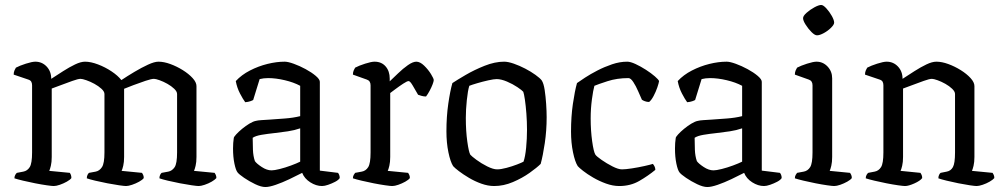

<svg xmlns="http://www.w3.org/2000/svg" viewBox="-20 -748 4034 772"><path d="M196 0Q189 0 168 -3Q147 -6 121.5 -11Q96 -16 73 -21.5Q50 -27 38 -31Q38 -39 41.5 -45Q45 -51 48 -53L74 -58Q90 -61 99.5 -76Q109 -91 109 -135V-405Q109 -413 106 -419Q103 -425 94 -428L35 -448Q35 -458 38.5 -465.5Q42 -473 44 -476Q59 -484 84 -492Q109 -500 122 -500Q149 -500 167.5 -480.5Q186 -461 186 -431Q209 -446 234 -462Q259 -478 282 -489Q305 -500 322 -500Q345 -500 374 -489Q403 -478 428.5 -461Q454 -444 468 -426Q492 -442 520.5 -459Q549 -476 575 -488Q601 -500 617 -500Q639 -500 665 -490.5Q691 -481 715 -466Q739 -451 754.5 -434Q770 -417 770 -402V-117Q770 -96 766.5 -81.5Q763 -67 760 -61L843 -53Q845 -50 847.5 -45Q850 -40 850 -32Q844 -25 831 -17.5Q818 -10 803 -5Q788 0 779 0Q772 0 751 -3Q730 -6 704 -11Q678 -16 655 -21.5Q632 -27 621 -31Q621 -39 624 -45Q627 -51 630 -53L657 -58Q672 -61 682 -75.5Q692 -90 692 -135V-370Q692 -380 680.5 -391Q669 -402 653 -411Q637 -420 621.5 -425.5Q606 -431 599 -431Q589 -431 565 -423Q541 -415 516 -405.5Q491 -396 479 -391V-117Q479 -96 475.5 -81.5Q472 -67 469 -61L551 -53Q553 -50 555.5 -45Q558 -40 558 -32Q553 -25 539.5 -17.5Q526 -10 511 -5Q496 0 487 0Q480 0 459 -3Q438 -6 412 -11Q386 -16 363 -21.5Q340 -27 329 -31Q329 -39 332 -45Q335 -51 338 -53L365 -58Q380 -61 390 -76Q400 -91 400 -135V-370Q400 -380 388 -391Q376 -402 359.5 -411Q343 -420 327 -425.5Q311 -431 304 -431Q294 -431 270.5 -422.5Q247 -414 223 -405Q199 -396 188 -392V-117Q188 -96 184.5 -81.5Q181 -67 178 -61L261 -53Q263 -50 265 -45Q267 -40 267 -32Q262 -25 248.5 -17.5Q235 -10 220.5 -5Q206 0 196 0Z M1047 4Q1030 4 1006 -7.5Q982 -19 961.5 -33Q941 -47 935 -55Q928 -64 922.5 -90.5Q917 -117 917 -151Q917 -174 920 -193Q920 -197 929.5 -207.5Q939 -218 953.5 -230Q968 -242 983 -251Q998 -260 1009 -262Q1016 -264 1031 -265Q1046 -266 1063 -267Q1091 -269 1125 -271.5Q1159 -274 1187 -281V-403Q1161 -417 1125 -425.5Q1089 -434 1058 -434Q1049 -434 1040.5 -433Q1032 -432 1024 -430L998 -346Q995 -344 986.5 -341Q978 -338 966 -337Q957 -349 945 -372Q933 -395 928 -422Q951 -447 985 -464.5Q1019 -482 1055.5 -491Q1092 -500 1125 -500Q1138 -500 1161.5 -491.5Q1185 -483 1209 -470Q1233 -457 1249.5 -443Q1266 -429 1266 -419V-62L1339 -53Q1341 -51 1343.5 -45.5Q1346 -40 1346 -32Q1341 -24 1327.5 -17Q1314 -10 1299.5 -5Q1285 0 1275 0Q1251 0 1227.5 -15Q1204 -30 1195 -53Q1172 -41 1143.5 -27.5Q1115 -14 1089 -5Q1063 4 1047 4ZM1072 -63Q1083 -63 1105 -68.5Q1127 -74 1150 -82.5Q1173 -91 1187 -98V-232Q1164 -224 1137.5 -220Q1111 -216 1084 -213Q1056 -210 1032 -206Q1008 -202 996 -194Q996 -172 997 -146Q998 -120 1005 -100Q1012 -90 1032.5 -76.5Q1053 -63 1072 -63Z M1557 0Q1550 0 1529 -3Q1508 -6 1482.5 -11Q1457 -16 1434 -21.5Q1411 -27 1399 -31Q1399 -39 1402.5 -45Q1406 -51 1408 -53L1435 -58Q1451 -61 1460.5 -76Q1470 -91 1470 -135V-405Q1470 -423 1455 -428L1399 -448Q1399 -458 1402.5 -465.5Q1406 -473 1408 -476Q1423 -484 1448 -492Q1473 -500 1486 -500Q1514 -500 1530.5 -481Q1547 -462 1547 -432V-421Q1561 -434 1580.5 -453Q1600 -472 1620 -486Q1640 -500 1654 -500Q1669 -500 1685.5 -484Q1702 -468 1713 -450Q1724 -432 1724 -426Q1724 -421 1719.5 -409Q1715 -397 1707.5 -383Q1700 -369 1693 -360Q1684 -360 1675 -362.5Q1666 -365 1661 -367Q1650 -386 1639.5 -404Q1629 -422 1623 -422Q1617 -422 1601 -411.5Q1585 -401 1569 -389Q1553 -377 1549 -374V-117Q1549 -96 1545.5 -81.5Q1542 -67 1539 -61L1621 -53Q1623 -50 1625.5 -45Q1628 -40 1628 -32Q1623 -25 1609.5 -17.5Q1596 -10 1581.5 -5Q1567 0 1557 0Z M1967 0Q1942 0 1915.5 -9.5Q1889 -19 1865.5 -33Q1842 -47 1825 -60Q1808 -73 1802 -80Q1791 -97 1783 -135.5Q1775 -174 1775 -220Q1775 -279 1782.5 -331Q1790 -383 1799 -414Q1817 -426 1852 -446.5Q1887 -467 1928.5 -483.5Q1970 -500 2007 -500Q2023 -500 2046 -492Q2069 -484 2092 -472Q2115 -460 2133 -447Q2151 -434 2158 -425Q2166 -413 2170 -386.5Q2174 -360 2176 -330Q2178 -300 2178 -277Q2178 -223 2170.5 -172.5Q2163 -122 2154 -89Q2139 -74 2109.5 -53Q2080 -32 2042.5 -16Q2005 0 1967 0ZM1979 -67Q1994 -67 2016.5 -73Q2039 -79 2058.5 -86.5Q2078 -94 2085 -98Q2092 -118 2095.5 -154Q2099 -190 2099 -226Q2099 -259 2096.5 -291.5Q2094 -324 2090.5 -347.5Q2087 -371 2084 -379Q2079 -385 2060.5 -397.5Q2042 -410 2018.5 -420Q1995 -430 1977 -430Q1966 -430 1943.5 -425Q1921 -420 1899 -413.5Q1877 -407 1867 -403Q1861 -384 1857 -345.5Q1853 -307 1853 -274Q1853 -221 1859 -178.5Q1865 -136 1871 -126Q1876 -120 1895.5 -105.5Q1915 -91 1939 -79Q1963 -67 1979 -67Z M2470 0Q2444 0 2416.5 -10Q2389 -20 2365 -34Q2341 -48 2324.5 -61Q2308 -74 2303 -80Q2292 -97 2284 -135.5Q2276 -174 2276 -219Q2276 -279 2283.5 -330.5Q2291 -382 2300 -414Q2311 -422 2332.5 -436Q2354 -450 2382 -464.5Q2410 -479 2441 -489.5Q2472 -500 2502 -500Q2515 -500 2535.5 -490.5Q2556 -481 2577 -467.5Q2598 -454 2613 -441Q2628 -428 2630 -422Q2629 -414 2623 -396.5Q2617 -379 2608 -362Q2599 -345 2590 -338Q2581 -338 2573 -341Q2565 -344 2561 -347Q2555 -360 2546 -381Q2537 -402 2526.5 -418Q2516 -434 2507 -434Q2461 -434 2422.5 -421.5Q2384 -409 2370 -403Q2365 -386 2360 -348.5Q2355 -311 2355 -272Q2355 -223 2361 -180Q2367 -137 2374 -126Q2379 -119 2399 -105Q2419 -91 2442.5 -79Q2466 -67 2481 -67Q2495 -67 2521 -71Q2547 -75 2571.5 -80.5Q2596 -86 2605 -89Q2608 -86 2611.5 -79.5Q2615 -73 2615 -65Q2586 -41 2550.5 -20.5Q2515 0 2470 0Z M2824 4Q2807 4 2783 -7.5Q2759 -19 2738.5 -33Q2718 -47 2712 -55Q2705 -64 2699.5 -90.5Q2694 -117 2694 -151Q2694 -174 2697 -193Q2697 -197 2706.5 -207.5Q2716 -218 2730.5 -230Q2745 -242 2760 -251Q2775 -260 2786 -262Q2793 -264 2808 -265Q2823 -266 2840 -267Q2868 -269 2902 -271.5Q2936 -274 2964 -281V-403Q2938 -417 2902 -425.5Q2866 -434 2835 -434Q2826 -434 2817.5 -433Q2809 -432 2801 -430L2775 -346Q2772 -344 2763.5 -341Q2755 -338 2743 -337Q2734 -349 2722 -372Q2710 -395 2705 -422Q2728 -447 2762 -464.5Q2796 -482 2832.5 -491Q2869 -500 2902 -500Q2915 -500 2938.5 -491.5Q2962 -483 2986 -470Q3010 -457 3026.5 -443Q3043 -429 3043 -419V-62L3116 -53Q3118 -51 3120.5 -45.5Q3123 -40 3123 -32Q3118 -24 3104.5 -17Q3091 -10 3076.5 -5Q3062 0 3052 0Q3028 0 3004.5 -15Q2981 -30 2972 -53Q2949 -41 2920.5 -27.5Q2892 -14 2866 -5Q2840 4 2824 4ZM2849 -63Q2860 -63 2882 -68.5Q2904 -74 2927 -82.5Q2950 -91 2964 -98V-232Q2941 -224 2914.5 -220Q2888 -216 2861 -213Q2833 -210 2809 -206Q2785 -202 2773 -194Q2773 -172 2774 -146Q2775 -120 2782 -100Q2789 -90 2809.5 -76.5Q2830 -63 2849 -63Z M3334 0Q3327 0 3306 -3Q3285 -6 3259.5 -11Q3234 -16 3211 -21.5Q3188 -27 3176 -31Q3176 -39 3179.5 -45Q3183 -51 3185 -53L3212 -58Q3228 -61 3237.5 -76Q3247 -91 3247 -135V-405Q3247 -423 3232 -428L3176 -448Q3176 -458 3179.5 -465.5Q3183 -473 3185 -476Q3200 -484 3225 -492Q3250 -500 3263 -500Q3289 -500 3307.5 -480.5Q3326 -461 3326 -433V-117Q3326 -96 3322.5 -81.5Q3319 -67 3316 -61L3398 -53Q3400 -50 3402.5 -45Q3405 -40 3405 -32Q3400 -25 3386.5 -17.5Q3373 -10 3358.5 -5Q3344 0 3334 0ZM3265 -606Q3256 -606 3243 -619Q3230 -632 3219.5 -648.5Q3209 -665 3209 -675Q3209 -684 3223 -696.5Q3237 -709 3254.5 -718.5Q3272 -728 3282 -728Q3290 -728 3302.5 -714.5Q3315 -701 3324.5 -684Q3334 -667 3334 -657Q3334 -649 3321.5 -636.5Q3309 -624 3292.5 -615Q3276 -606 3265 -606Z M3619 0Q3612 0 3591 -3Q3570 -6 3544.5 -11Q3519 -16 3496 -21.5Q3473 -27 3461 -31Q3461 -39 3464.5 -45Q3468 -51 3471 -53L3497 -58Q3513 -61 3522.5 -76Q3532 -91 3532 -135V-405Q3532 -413 3529 -419Q3526 -425 3517 -428L3458 -448Q3458 -458 3461.5 -465.5Q3465 -473 3467 -476Q3482 -484 3507 -492Q3532 -500 3545 -500Q3572 -500 3590.5 -480.5Q3609 -461 3609 -431Q3632 -446 3657 -462Q3682 -478 3705 -489Q3728 -500 3745 -500Q3767 -500 3793 -490.5Q3819 -481 3843 -466Q3867 -451 3882.5 -434Q3898 -417 3898 -402V-117Q3898 -96 3894.5 -81.5Q3891 -67 3888 -61L3971 -53Q3973 -50 3975.5 -45Q3978 -40 3978 -32Q3972 -25 3959 -17.5Q3946 -10 3931 -5Q3916 0 3907 0Q3900 0 3879.5 -3Q3859 -6 3834 -11Q3809 -16 3786.5 -21.5Q3764 -27 3753 -31Q3753 -39 3756 -45Q3759 -51 3762 -53L3787 -58Q3803 -61 3811.5 -76Q3820 -91 3820 -135V-370Q3820 -380 3808.5 -391Q3797 -402 3781 -411Q3765 -420 3749.5 -425.5Q3734 -431 3727 -431Q3717 -431 3693.5 -422.5Q3670 -414 3646 -405Q3622 -396 3611 -392V-117Q3611 -96 3607.5 -81.5Q3604 -67 3601 -61L3681 -53Q3683 -50 3685.5 -45Q3688 -40 3688 -32Q3680 -21 3656.5 -10.5Q3633 0 3619 0Z"/></svg>

Font: Texturina 72pt
Style: Regular
Weight: 400
Designer: Guillermo Torres Carreño
Foundry: Omnibus-Type
Version: Version 1.002; ttfautohint (v1.8.3)